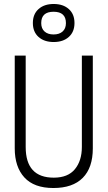

<svg xmlns="http://www.w3.org/2000/svg" viewBox="-20 -934 540 964"><path d="M249.5 -914Q297 -914 325.5 -888.5Q354 -863 354 -818.5Q354 -774 325.5 -748.5Q297 -723 249.5 -723Q202 -723 173.5 -748.5Q145 -774 145 -818.5Q145 -863 173.5 -888.5Q202 -914 249.5 -914ZM187 -818Q187 -791 203.5 -776Q220 -761 249 -761Q278 -761 294.5 -776Q311 -791 311 -818Q311 -875 249 -875Q187 -875 187 -818ZM54 -189V-655H109V-196Q109 -42 250 -42Q321 -42 356 -84.5Q391 -127 391 -196V-655H446V-189Q446 -92 395.5 -41Q345 10 248 10Q151 10 102.5 -43Q54 -96 54 -189Z"/></svg>

Font: Lekton
Style: Regular
Weight: 400
Designer: Paolo Mazzetti, Luciano Perondi, Raffaele Flato, Elena Papassissa, Emilio Macchia, Michela Povoleri, Tobias Seemiller, R
Version: Version 34.000